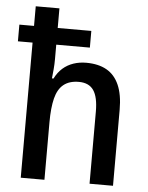

<svg xmlns="http://www.w3.org/2000/svg" viewBox="-54 -804 653 848"><g transform="rotate(5 273.0 -380.0)"><path d="M175 -760V-673H324V-599H175V-535Q175 -512 173 -489.5Q171 -467 169 -449H176Q190 -477 210.5 -495Q231 -513 257.5 -522Q284 -531 314 -531Q368 -531 404.5 -510.5Q441 -490 460 -447Q479 -404 479 -337V0H375V-320Q375 -384 354.5 -414Q334 -444 289 -444Q247 -444 221.5 -423.5Q196 -403 185.5 -361Q175 -319 175 -255V0H70V-599H5V-673H70V-760Z"/></g></svg>

Font: Noto Sans Display SemiCondensed Medium
Style: Regular
Weight: 500
Width: 4
Designer: Monotype Design Team
Foundry: Monotype Imaging Inc.
Version: Version 2.003